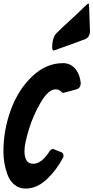

<svg xmlns="http://www.w3.org/2000/svg" viewBox="-40 -1100 546 1122"><path d="M303 -815 283 -807 284 -808Q277 -805 273 -805Q265 -805 265 -824V-834Q265 -844 266 -847Q271 -884 287 -903L329 -944Q359 -972 376 -987Q430 -1037 454 -1061L458 -1065Q474 -1080 478 -1080Q480 -1080 481 -1054L483 -999Q483 -978 485 -938L486 -922Q486 -883 459 -872H460L441 -865Q395 -847 303 -815ZM115 -163 114 -164Q126 -143 155 -143Q198 -143 241 -203L245 -209Q256 -229 269 -229Q274 -229 277 -227L317 -211Q331 -206 331 -190Q331 -182 328 -178Q290 -105 232.5 -51.5Q175 2 109 2Q72 2 45 -20Q18 -42 5 -76.5Q-8 -111 -14 -145Q-20 -179 -20 -213Q-20 -340 23.5 -458.5Q67 -577 148.5 -654Q230 -731 328 -731Q373 -731 400.5 -697Q428 -663 432 -613Q430 -584 406 -578H407L329 -557H328Q322 -560 316 -566Q304 -578 285 -578Q243 -578 198.5 -502.5Q154 -427 128.5 -343Q103 -259 103 -218Q103 -182 115 -163Z"/></svg>

Font: Bangerz Fix
Style: Regular
Weight: 400
Designer: vernon adams
Foundry: Vernon Adams
Version: Version 2.10;December 28, 2023;FontCreator 13.0.0.2683 64-bi